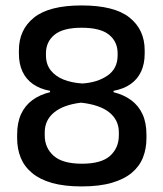

<svg xmlns="http://www.w3.org/2000/svg" viewBox="-20 -672 601 706"><path d="M280 13.5Q216.5 13.5 171.5 0.8Q126.5 -12 98 -35.8Q69.5 -59.5 56.2 -92Q43 -124.5 43 -164V-177Q43 -221 57.5 -252.5Q72 -284 99.2 -304Q126.5 -324 164 -333V-338Q126.5 -345 101 -363Q75.5 -381 62.5 -409.2Q49.5 -437.5 49.5 -474.5V-487Q49.5 -563 105.2 -607.5Q161 -652 280 -652Q400.5 -652 456.2 -607.5Q512 -563 512 -487V-474.5Q512 -437.5 499 -409.2Q486 -381 460.5 -363Q435 -345 397.5 -338V-333Q435.5 -323.5 462.5 -303.5Q489.5 -283.5 504 -252.2Q518.5 -221 518.5 -177V-164Q518.5 -125.5 505.8 -93Q493 -60.5 464.8 -36.8Q436.5 -13 391 0.2Q345.5 13.5 280 13.5ZM281.5 -70Q353 -70 385 -99.2Q417 -128.5 417 -174V-185.5Q417 -230.5 381.8 -258.8Q346.5 -287 278 -294.5Q212.5 -286.5 178.5 -258.2Q144.5 -230 144.5 -185.5V-174Q144.5 -128.5 177.2 -99.2Q210 -70 281.5 -70ZM283 -365Q338 -368.5 375.2 -394Q412.5 -419.5 412.5 -468.5V-476Q412.5 -518.5 381 -544.2Q349.5 -570 280 -570Q212 -570 180.5 -544.2Q149 -518.5 149 -476V-468.5Q149 -436 166.2 -413.8Q183.5 -391.5 213.5 -379.5Q243.5 -367.5 283 -365Z"/></svg>

Font: Anek Latin Medium Medium
Style: Regular
Weight: 500
Version: Version 1.003